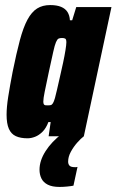

<svg xmlns="http://www.w3.org/2000/svg" viewBox="-20 -538 460 758"><path d="M89 8Q61 8 42.5 -0.5Q24 -9 15 -29.5Q6 -50 6 -85Q6 -115 12.5 -156.5Q19 -198 30 -255Q45 -329 58.5 -379.5Q72 -430 88.5 -460.5Q105 -491 126.5 -504.5Q148 -518 178 -518Q204 -518 221 -511Q238 -504 246.5 -490.5Q255 -477 256 -458H265L281 -510H420L311 0H172L180 -56H171Q162 -32 148 -18Q134 -4 118.5 2Q103 8 89 8ZM168 -122Q175 -122 180 -123Q185 -124 189 -130.5Q193 -137 197 -151Q200 -161 205 -183.5Q210 -206 216.5 -234Q223 -262 229 -290Q235 -318 238.5 -340Q242 -362 242 -371Q242 -383 237.5 -385.5Q233 -388 225 -388Q216 -388 211 -385.5Q206 -383 201 -371.5Q196 -360 190 -332.5Q184 -305 173 -255Q162 -203 156.5 -176Q151 -149 151 -137Q151 -130 153 -126.5Q155 -123 159 -122.5Q163 -122 168 -122ZM215 200Q186 200 168.5 191Q151 182 143.5 166.5Q136 151 136 132Q136 96 160 58.5Q184 21 225 -10L311 0Q299 9 284.5 25.5Q270 42 259.5 61.5Q249 81 249 100Q249 110 254.5 116Q260 122 276 122Q278 122 280 122Q282 122 286 121L270 195Q260 197 244.5 198.5Q229 200 215 200Z"/></svg>

Font: Saira Condensed Black
Style: Italic
Weight: 900
Width: 3
Italic angle: -12°
Designer: Hector Gatti with collaboration of the Omnibus-Type team
Foundry: Omnibus-Type
Version: Version 1.101